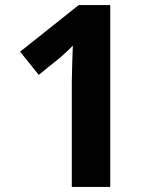

<svg xmlns="http://www.w3.org/2000/svg" viewBox="-20 -734 612 754"><path d="M413 0H262V-413Q262 -439 263.5 -481Q265 -523 266 -555Q261 -549 244.5 -533.5Q228 -518 214 -506L132 -440L59 -531L289 -714H413Z"/></svg>

Font: Noto Sans Gunjala Gondi
Style: Regular
Weight: 400
Designer: Ek Type
Foundry: Ek Type
Version: Version 1.004